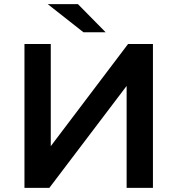

<svg xmlns="http://www.w3.org/2000/svg" viewBox="-20 -914 862 934"><path d="M99 -700H227V-203L603 -700H724V0H596V-496L220 0H99ZM212 -894H359L494 -757H386Z"/></svg>

Font: mBank SemiBold
Style: Regular
Weight: 600
Designer: Julieta Ulanovsky
Foundry: Julieta Ulanovsky
Version: Version 7.200